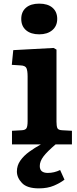

<svg xmlns="http://www.w3.org/2000/svg" viewBox="-20 -795 424 1057"><path d="M196 -606Q150 -606 123.5 -628.5Q97 -651 97 -691Q97 -730 123 -752.5Q149 -775 196 -775Q243 -775 269 -752.5Q295 -730 295 -691Q295 -652 268 -629Q241 -606 196 -606ZM194 242Q129 242 101 212.5Q73 183 73 149Q73 116 92 89Q111 62 141.5 40Q172 18 205 0H46V-75L100 -78Q120 -79 126 -89.5Q132 -100 132 -128V-374Q132 -406 125.5 -420Q119 -434 93 -435L45 -438L53 -519L275 -531L291 -522V-125Q291 -102 295.5 -90.5Q300 -79 322 -78L376 -75V0H286Q240 39 219.5 66Q199 93 199 119Q199 139 210.5 148Q222 157 243 157Q278 157 311 141L335 194Q312 212 277 227Q242 242 194 242Z"/></svg>

Font: Literata 7pt
Style: Bold
Weight: 700
Designer: Latin by Veronika Burian and Jose Scaglione. Greek by Irene Vlachou. Cyrillic by Vera Evstafieva.
Foundry: TypeTogether
Version: Version 3.002